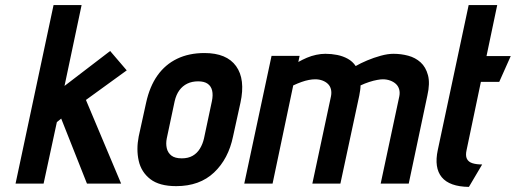

<svg xmlns="http://www.w3.org/2000/svg" viewBox="-20 -720 2023 753"><path d="M317 -328 477 -444 412 -520 233 -383 300 -700H190L41 0H151L203 -241L220 -255L321 0H455Z M894 -185 923 -317Q943 -409 906 -460.5Q869 -512 782 -512Q721 -512 674.5 -489.5Q628 -467 597.5 -424Q567 -381 553 -317L524 -185Q514 -134 524 -89.5Q534 -45 569.5 -17.5Q605 10 671 10Q763 10 819.5 -43.5Q876 -97 894 -185ZM811 -323 780 -177Q775 -155 764 -137Q753 -119 735.5 -109Q718 -99 693 -99Q666 -99 652 -110Q638 -121 634 -139Q630 -157 634 -177L665 -323Q671 -349 683.5 -366Q696 -383 714.5 -392Q733 -401 757 -401Q781 -401 794.5 -391.5Q808 -382 812 -364.5Q816 -347 811 -323Z M1546 -342 1473 0H1583L1656 -345Q1667 -393 1658.5 -425Q1650 -457 1629.5 -475.5Q1609 -494 1581 -501.5Q1553 -509 1523 -509Q1501 -509 1473.5 -501.5Q1446 -494 1420 -483Q1394 -472 1375 -461Q1363 -479 1344 -489.5Q1325 -500 1302.5 -504.5Q1280 -509 1256 -509Q1239 -509 1220 -505Q1201 -501 1183.5 -493.5Q1166 -486 1150 -477L1155 -501H1045L938 0H1049L1130 -385Q1147 -393 1162.5 -398.5Q1178 -404 1191.5 -406.5Q1205 -409 1216 -409Q1232 -409 1245 -404Q1258 -399 1266.5 -390.5Q1275 -382 1278 -369.5Q1281 -357 1278 -342L1205 0H1315L1389 -345Q1391 -356 1392.5 -366Q1394 -376 1394 -385Q1411 -393 1428 -398.5Q1445 -404 1459 -406.5Q1473 -409 1481 -409Q1497 -409 1510.5 -404Q1524 -399 1533 -390.5Q1542 -382 1545.5 -369.5Q1549 -357 1546 -342Z M1810 -132 1866 -399H1938L1983 -500H1888L1930 -700H1818L1697 -132Q1682 -62 1712.5 -25Q1743 12 1819 13L1871 -75Q1848 -75 1832.5 -80Q1817 -85 1811 -97.5Q1805 -110 1810 -132Z"/></svg>

Font: Advent Pro
Style: Italic
Weight: 400
Italic angle: -12°
Designer: VivaRado, Andreas Kalpakidis
Foundry: VivaRado, Andreas Kalpakidis
Version: Version 3.000